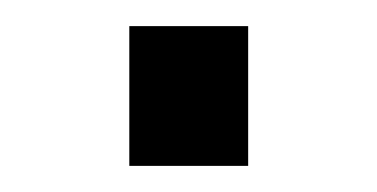

<svg xmlns="http://www.w3.org/2000/svg" viewBox="-20 -429 289 147"><path d="M79 -409H170V-302H79Z"/></svg>

Font: Almarai Light
Style: Regular
Weight: 300
Designer: Boutros International 2019
Foundry: Created by Boutros International 2019
Version: Version 1.10